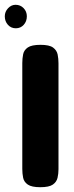

<svg xmlns="http://www.w3.org/2000/svg" viewBox="-49 -772 307 801"><path d="M119 9Q83 9 67 -2Q51 -13 47.5 -30.5Q44 -48 44 -67V-509Q44 -528 47.5 -545.5Q51 -563 67 -574Q83 -585 120 -585Q157 -585 172.5 -573.5Q188 -562 191.5 -544.5Q195 -527 195 -508V-66Q195 -47 191 -30Q187 -13 171.5 -2Q156 9 119 9ZM17 -654Q-3 -654 -16 -668.5Q-29 -683 -29 -704Q-29 -723 -15.5 -737.5Q-2 -752 16 -752Q36 -752 49.5 -738Q63 -724 63 -704Q63 -683 50 -668.5Q37 -654 17 -654Z"/></svg>

Font: Fredoka SemiExpanded SemiBold
Style: Regular
Weight: 600
Width: 6
Designer: Ben Nathan
Foundry: Milena B. Brandão, Ben Nathan
Version: Version 2.001